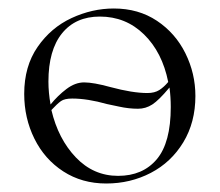

<svg xmlns="http://www.w3.org/2000/svg" viewBox="-20 -419 517 452"><path d="M440 -193Q440 -131 411.5 -84Q383 -37 335 -12Q287 13 230 13Q173 13 129 -15.5Q85 -44 61 -92.5Q37 -141 37 -198Q37 -263 68.5 -308.5Q100 -354 148.5 -376.5Q197 -399 248 -399Q306 -399 349.5 -370Q393 -341 416.5 -293.5Q440 -246 440 -193ZM94 -227Q94 -201 99 -173Q116 -194 136.5 -209.5Q157 -225 178 -225Q200 -225 240 -214Q292 -200 327 -200Q344 -200 355 -207Q366 -214 376 -226Q362 -296 319 -338Q276 -380 215 -380Q158 -380 126 -340.5Q94 -301 94 -227ZM382 -167Q382 -191 379 -213Q354 -183 338.5 -173Q323 -163 305 -163Q283 -163 260.5 -168Q238 -173 232 -174Q186 -187 150 -187Q132 -187 123.5 -181Q115 -175 101 -160Q117 -92 158.5 -48.5Q200 -5 258 -5Q316 -5 349 -44Q382 -83 382 -167Z"/></svg>

Font: Cormorant Garamond Light
Style: Regular
Weight: 300
Designer: Christian Thalmann (Catharsis Fonts)
Version: Version 3.000